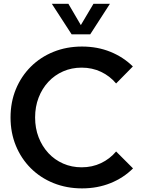

<svg xmlns="http://www.w3.org/2000/svg" viewBox="-20 -997 777 1031"><path d="M694.3 -92.8Q643.6 -42 573.5 -13.7Q503.4 14.6 420.4 14.6Q337.9 14.6 267.6 -13.7Q197.3 -42 145.5 -93.5Q93.8 -145 65.2 -214.6Q36.6 -284.2 36.6 -366.2Q36.6 -448.7 65.2 -518.1Q93.8 -587.4 145.5 -638.9Q197.3 -690.4 267.6 -718.8Q337.9 -747.1 420.4 -747.1Q502.9 -747.1 572.8 -718.8Q642.6 -690.4 693.4 -640.1L603.5 -548.8Q569.8 -588.9 522.5 -611.3Q475.1 -633.8 418.5 -633.8Q364.7 -633.8 319.1 -613.8Q273.4 -593.8 239.7 -557.6Q206.1 -521.5 187.3 -472.7Q168.5 -423.8 168.5 -366.2Q168.5 -308.6 187.3 -260Q206.1 -211.4 239.7 -175Q273.4 -138.7 319.1 -118.7Q364.7 -98.6 418.5 -98.6Q475.1 -98.6 522.5 -121.1Q569.8 -143.6 603.5 -183.6ZM464.4 -812.5H364.7L258.3 -976.6H347.2L414.1 -862.3L481.9 -976.6H570.3Z"/></svg>

Font: Kumbh Sans SemiBold
Style: Regular
Weight: 600
Version: Version 1.005